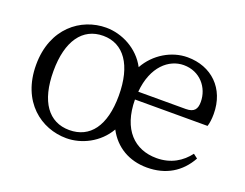

<svg xmlns="http://www.w3.org/2000/svg" viewBox="-90 -700 1128 885"><g transform="rotate(20 474.5 -257.0)"><path d="M536 -301C547 -428 620 -488 692 -488C772 -488 823 -425 823 -355C823 -321 811 -301 769 -301ZM297 -26C196 -26 136 -107 136 -257C136 -405 196 -488 297 -488C398 -488 458 -402 458 -253C458 -104 398 -26 297 -26ZM890 -262C895 -277 898 -298 898 -323C898 -449 813 -528 696 -528C618 -528 540 -482 499 -408C458 -486 374 -528 297 -528C174 -528 51 -437 51 -257C51 -75 174 14 297 14C371 14 452 -25 496 -101C535 -27 605 14 692 14C785 14 854 -28 896 -104L875 -120C841 -75 790 -42 719 -42C611 -42 535 -115 534 -262Z"/></g></svg>

Font: Source Han Serif K
Style: Regular
Weight: 400
Designer: Ryoko NISHIZUKA 西塚涼子 (kana & ideographs); Frank Grießhammer (Latin, Greek & Cyrillic); Wenlong ZHANG 张文龙 (bopomofo); San
Foundry: Adobe Systems Incorporated
Version: Version 1.001;PS 1.001;hotconv 16.6.54;makeotf.lib2.5.65590